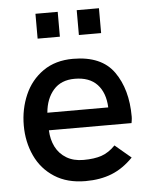

<svg xmlns="http://www.w3.org/2000/svg" viewBox="-51 -733 615 781"><g transform="rotate(-5 256.5 -342.0)"><path d="M36.1 -241.2Q36.1 -308.1 61.3 -366Q86.4 -423.8 136.7 -459Q187 -494.1 258.8 -494.1Q375 -494.1 425.8 -422.4Q476.6 -350.6 476.6 -239.7Q476.6 -231.4 475.3 -223.4Q474.1 -215.3 473.6 -212.9H136.2Q137.7 -174.8 152.8 -145Q168 -115.2 196.8 -97.9Q225.6 -80.6 266.1 -80.6Q310.1 -80.6 340.1 -90.8Q370.1 -101.1 396.5 -128.4L461.9 -73.2Q420.9 -31.2 374.3 -12.7Q327.6 5.9 267.1 5.9Q192.4 5.9 140.4 -27.6Q88.4 -61 62.3 -117.4Q36.1 -173.8 36.1 -241.2ZM384.8 -284.7Q382.3 -344.7 350.6 -378.7Q318.8 -412.6 258.8 -412.6Q203.1 -412.6 172.1 -377.2Q141.1 -341.8 136.2 -284.7ZM123 -588.4V-689.9H213.9V-588.4ZM291.5 -588.4V-689.9H382.3V-588.4Z"/></g></svg>

Font: Acari Sans Medium
Style: Regular
Weight: 500
Designer: Alfredo Marco Pradil and Stefan Peev
Foundry: Hanken Design Co.
Version: Version 1.045